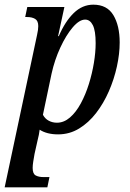

<svg xmlns="http://www.w3.org/2000/svg" viewBox="-52 -566 559 823"><path d="M-32 237 107 -417Q112 -439 112 -454Q112 -477 98.5 -485Q85 -493 64 -493H56L65 -536H224L197 -411H200Q227 -474 264 -510Q301 -546 348 -546Q407 -546 434 -501Q461 -456 461 -384Q461 -335 449 -280.5Q437 -226 414.5 -174.5Q392 -123 360 -81.5Q328 -40 287 -15Q246 10 197 10Q149 10 118 -10Q117 -1 114.5 12Q112 25 109 36L96 94Q93 111 90.5 126.5Q88 142 88 154Q88 179 101 186Q114 193 134 193H160L151 237ZM192 -40Q222 -40 248 -62.5Q274 -85 294.5 -123Q315 -161 329 -206Q343 -251 350.5 -296.5Q358 -342 358 -381Q358 -434 346 -458Q334 -482 313 -482Q288 -482 259.5 -448.5Q231 -415 206.5 -362Q182 -309 169 -250L132 -74Q141 -57 157 -48.5Q173 -40 192 -40Z"/></svg>

Font: Noto Serif ExtraCondensed Medium
Style: Italic
Weight: 500
Width: 2
Italic angle: -12°
Designer: Monotype Design Team
Foundry: Monotype Imaging Inc.
Version: Version 2.013; ttfautohint (v1.8.4.7-5d5b)